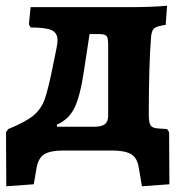

<svg xmlns="http://www.w3.org/2000/svg" viewBox="-20 -526 641 671"><path d="M572 118 476 125 465 60Q460 26 438.5 13Q417 0 371 0H202Q156 0 135 13Q114 26 108 60L98 118L2 125L1 -64L9 -75Q70 -100 97 -122.5Q124 -145 136 -178.5Q148 -212 164 -291L178 -360Q181 -375 181 -385Q181 -411 160.5 -420.5Q140 -430 87 -430L81 -441L87 -501H431Q512 -501 564 -506L559 -439Q529 -435 519.5 -427.5Q510 -420 508 -398Q500 -297 500 -127Q500 -97 506.5 -87.5Q513 -78 534 -77L564 -75L571 -64ZM358 -371Q358 -394 352 -400.5Q346 -407 325 -407H293L273 -276Q260 -189 240 -148.5Q220 -108 178 -90L180 -83H307Q335 -83 346.5 -92Q358 -101 358 -122Z"/></svg>

Font: Alegreya SC ExtraBold
Style: Regular
Weight: 800
Designer: Juan Pablo del Peral
Foundry: Huerta Tipografica
Version: Version 2.007; ttfautohint (v1.6)